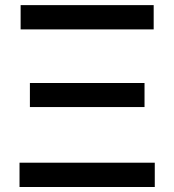

<svg xmlns="http://www.w3.org/2000/svg" viewBox="-20 -748 697 768"><path d="M58.1 0V-97.2H599.1V0ZM99.6 -319.8V-416H558.1V-319.8ZM62.5 -630.4V-727.5H594.7V-630.4Z"/></svg>

Font: V-Inter
Style: Medium-500
Weight: 500
Designer: Rasmus Andersson
Foundry: rsms
Version: Version 4.000;git-4146feb